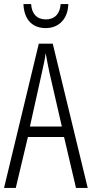

<svg xmlns="http://www.w3.org/2000/svg" viewBox="-20 -930 454 950"><path d="M318 -910H280C277 -862 251 -834 207 -834C163 -834 137 -861 134 -910H96C99 -831 142 -791 206 -791C272 -791 316 -837 318 -910ZM356 0H414L241 -714H172L0 0H58L118 -252H297ZM224 -574 286 -304H128L188 -574C196 -609 202 -637 206 -667C211 -637 217 -609 224 -574Z"/></svg>

Font: Noto Sans Thai Looped ExtraCondensed Light
Style: Regular
Weight: 300
Width: 2
Designer: Sasikarn Vongin, Ben Mitchell
Foundry: The Fontpad Ltd
Version: Version 1.001